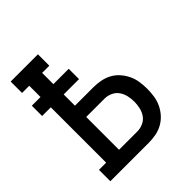

<svg xmlns="http://www.w3.org/2000/svg" viewBox="-200 -868 1001 1001"><g transform="rotate(-45 300.0 -367.5)"><path d="M39 0V-84H92V-492H28V-568H92V-651H39V-735H240V-651H187V-568H300V-492H187V-409H322Q349 -409 375.5 -404Q402 -399 425.5 -386.5Q449 -374 467 -353.5Q485 -333 496.5 -309Q508 -285 512 -258Q516 -231 516 -205Q516 -178 512 -151.5Q508 -125 496.5 -100.5Q485 -76 467 -56Q449 -36 425.5 -23Q402 -10 375.5 -5Q349 0 322 0ZM322 -84Q344 -84 365 -93.5Q386 -103 398.5 -121Q411 -139 416 -161Q421 -183 421 -205Q421 -227 416 -249Q411 -271 398.5 -289Q386 -307 365 -316.5Q344 -326 322 -326H187V-84Z"/></g></svg>

Font: Iosevka Slab Medium Extended
Style: Regular
Weight: 500
Width: 7
Monospace: yes
Designer: Belleve Invis
Foundry: Belleve Invis
Version: Version 11.1.1; ttfautohint (v1.8.3)